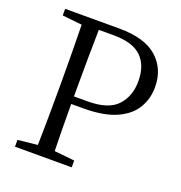

<svg xmlns="http://www.w3.org/2000/svg" viewBox="-131 -842 899 954"><g transform="rotate(20 318.5 -364.5)"><path d="M324 -688H245Q242 -544 242 -392V-335H314Q424 -335 470.5 -385.5Q517 -436 517 -515Q517 -598 471 -643Q425 -688 324 -688ZM305 -295H242Q242 -171 245 -47L352 -36V0H52V-36L156 -47Q159 -190 159 -337V-392Q159 -538 156 -683L52 -694V-729H340Q473 -729 539 -670.5Q605 -612 605 -515Q605 -454 575 -404Q545 -354 479 -324.5Q413 -295 305 -295Z"/></g></svg>

Font: Han-Nom Khai
Style: Regular
Weight: 400
Version: Version 1.200;June 22, 2023;FontCreator 14.0.0.2814 64-bit